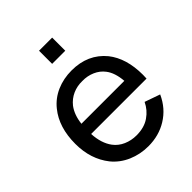

<svg xmlns="http://www.w3.org/2000/svg" viewBox="-220 -911 1055 1055"><g transform="rotate(-45 308.0 -383.0)"><path d="M364.5 -679H262.5V-781H364.5ZM180 -133.5Q202.5 -103.5 237.8 -88.2Q273 -73 312.5 -73Q373.5 -73 413.5 -101Q453.5 -128.5 474 -172L563.5 -140.5Q529.5 -65 462.5 -24Q398.5 15.5 316.5 15.5Q254 15.5 198 -8.5Q143 -32.5 106.5 -77Q41.5 -159 41.5 -278Q41.5 -406.5 106.5 -486.5Q142.5 -531.5 196 -554.8Q249.5 -578 312.5 -578Q438.5 -578 511.5 -489.5Q573 -412 573 -283.5L572 -255H141.5Q145.5 -180 180 -133.5ZM181 -435.5Q150.5 -395 143.5 -332.5H477Q471.5 -400 442.5 -437.5Q421 -466 386.5 -481Q352 -496 312.5 -495Q273.5 -496 239.2 -480.8Q205 -465.5 181 -435.5Z"/></g></svg>

Font: Russisch Sans Medium
Style: Regular
Weight: 500
Width: 4
Designer: Michael Sharanda (font) & Cristiano Sobral (main changes)
Foundry: Michael Sharanda
Version: Version 2.00;September 8, 2020;FontCreator 13.0.0.2681 64-bi